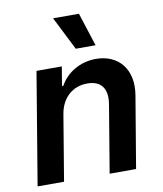

<svg xmlns="http://www.w3.org/2000/svg" viewBox="-86 -849 782 919"><g transform="rotate(-10 305.0 -389.5)"><path d="M316.4 -617.2H412.6L360.4 -779.5H234.7ZM22 0H150.6L203.8 -319.6C217 -398.4 271.3 -443.9 341.6 -443.9C409.4 -443.9 439.3 -401.6 426.8 -327.4L372.2 0H500.7L558.9 -347.3C580.3 -473 511 -552.6 402.3 -552.6C323.2 -552.6 258.5 -510.7 226.9 -452.8H220.5L235.8 -545.5H112.9Z"/></g></svg>

Font: TID UI Semi Bold
Style: Italic
Weight: 600
Italic angle: -9.39999°
Designer: The TID Project Authors
Foundry: Bakken & Bæck
Version: Version 1.001;hotconv 1.0.109;makeotfexe 2.5.65596